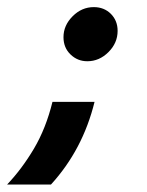

<svg xmlns="http://www.w3.org/2000/svg" viewBox="-53 -428 407 532"><path d="M188.9 -258.3Q161.8 -258.3 142.4 -277.1Q122.9 -295.8 122.9 -325Q122.9 -357.6 148.3 -383Q173.6 -408.3 206.9 -408.3Q235.4 -408.3 254.2 -389.6Q272.9 -370.8 272.9 -342.4Q272.9 -309 247.6 -283.7Q222.2 -258.3 188.9 -258.3ZM-33.3 83.3Q7.6 40.3 41 -16Q74.3 -72.2 92.4 -145.8H209Q176.4 -13.2 88.2 83.3Z"/></svg>

Font: Afacad
Style: Bold Italic
Weight: 700
Italic angle: -14°
Designer: Kristian Moeller
Foundry: Dicotype
Version: Version 1.000; ttfautohint (v1.8.4.7-5d5b)